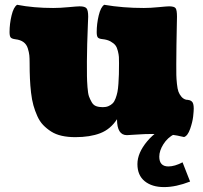

<svg xmlns="http://www.w3.org/2000/svg" viewBox="-20 -554 840 794"><path d="M734.9 117.2 766.1 196.8Q707.5 219.7 658.7 219.7Q608.4 219.7 578.4 195.3Q548.3 170.9 548.3 124.5Q548.3 78.6 588.6 30.3Q628.9 -18.1 701.2 -48.3V0.5Q672.9 15.1 655.8 42.2Q638.7 69.3 638.7 93.8Q638.7 134.3 676.3 134.3Q702.6 134.3 734.9 117.2ZM472.2 -292.5Q472.2 -309.1 471.7 -318.4Q471.2 -327.6 467.5 -342.8Q463.9 -357.9 457.3 -366.5Q450.7 -375 437.3 -382.6Q423.8 -390.1 404.3 -392.1Q388.7 -393.6 384.3 -399.4Q379.9 -405.3 379.9 -421.4Q379.9 -455.1 388.2 -490Q396.5 -524.9 411.1 -534.2Q487.8 -521 574.7 -521Q601.6 -521 636 -524.4Q670.4 -527.8 679.2 -527.8Q700.7 -527.8 706.3 -520Q711.9 -512.2 711.9 -484.9Q711.9 -483.4 711.2 -449.2Q710.4 -415 709.7 -368.2Q709 -321.3 709 -288.6Q709 -259.3 709.2 -243.9Q709.5 -228.5 711.7 -207.3Q713.9 -186 718 -174.8Q722.2 -163.6 730.2 -154.1Q738.3 -144.5 750 -141.6Q751 -141.6 756.1 -141.1Q761.2 -140.6 764.6 -139.4Q768.1 -138.2 772.5 -135Q776.9 -131.8 779.1 -124Q781.2 -116.2 781.2 -105Q781.2 -94.7 778.8 -72.5Q776.4 -50.3 766.4 -21.2Q756.3 7.8 741.2 12.7Q738.3 12.2 727.5 9.8Q716.8 7.3 712.9 6.6Q709 5.9 697.5 4.2Q686 2.4 675.8 1.7Q665.5 1 648.4 0.5Q631.3 0 610.8 0Q578.6 0 545.9 2.4Q513.2 4.9 504.9 4.9Q463.9 4.9 463.9 -61Q437 -19.5 394.8 -3.2Q352.5 13.2 291.5 13.2Q260.7 13.2 235.6 7.6Q210.4 2 191.7 -10Q172.9 -22 158.4 -37.1Q144 -52.2 134.3 -74Q124.5 -95.7 118.2 -118.4Q111.8 -141.1 108.4 -170.9Q105 -200.7 103.8 -228.8Q102.5 -256.8 102.5 -292.5Q102.5 -313 101.3 -325.2Q100.1 -337.4 95 -354Q89.8 -370.6 77.1 -379.9Q64.5 -389.2 43.9 -391.6Q28.3 -393.6 23.9 -399.4Q19.5 -405.3 19.5 -421.4Q19.5 -455.1 27.8 -490Q36.1 -524.9 50.8 -534.2Q119.1 -521 200.2 -521Q228 -521 263.9 -524.4Q299.8 -527.8 309.1 -527.8Q331.1 -527.8 337.9 -519.5Q344.7 -511.2 344.7 -484.9Q344.7 -482.9 343.3 -449.5Q341.8 -416 340.6 -371.6Q339.4 -327.1 339.4 -299.8Q339.4 -258.8 339.6 -239.5Q339.8 -220.2 341.8 -193.6Q343.8 -167 347.9 -155.5Q352.1 -144 359.1 -131.6Q366.2 -119.1 377.7 -115Q389.2 -110.8 405.3 -110.8Q418.5 -110.8 428.7 -115.2Q439 -119.6 446 -126.7Q453.1 -133.8 458 -147Q462.9 -160.2 465.6 -173.3Q468.3 -186.5 469.7 -207.5Q471.2 -228.5 471.7 -246.8Q472.2 -265.1 472.2 -292.5Z"/></svg>

Font: Coustard Black
Style: Regular
Weight: 900
Foundry: vernon adams
Version: Version 1.001;